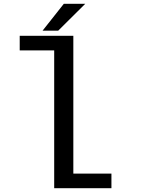

<svg xmlns="http://www.w3.org/2000/svg" viewBox="-20 -988 750 1008"><path d="M365 -76.5H565V0H264.5V-723.5H83.5V-800H365ZM203.5 -827 315 -968H427.5L285.5 -827Z"/></svg>

Font: League Mono
Style: Regular
Weight: 400
Width: 6
Designer: Tyler Finck
Foundry: The League of Moveable Type / Tyler Finck
Version: Version 2.300;RELEASE